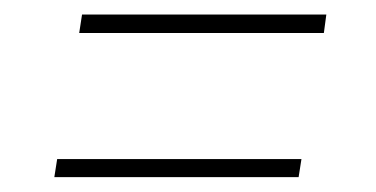

<svg xmlns="http://www.w3.org/2000/svg" viewBox="-20 -457 517 264"><path d="M428.7 -437 425.3 -411.6H88.9L92.8 -437ZM394.5 -238.3 390.6 -213.4H54.7L58.6 -238.3Z"/></svg>

Font: Roboto Condensed Thin
Style: Italic
Weight: 250
Italic angle: -12°
Designer: Christian Robertson
Foundry: Google
Version: Version 3.008; 2023